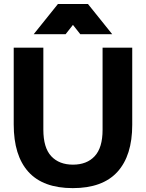

<svg xmlns="http://www.w3.org/2000/svg" viewBox="-20 -940 735 966"><path d="M496.1 -700.1V-286.8C496.1 -226.9 482.9 -182.6 456.4 -154.2C430 -125.7 393.5 -111.6 347.1 -111.6C300.7 -111.6 264.2 -125.8 237.7 -154.2C211.3 -182.6 198.1 -227.1 198.1 -287.8V-700.1H49V-313.9C49 -209.4 73.7 -129.9 123 -75.3C172.4 -20.8 246.8 6.5 346.2 6.5C446.2 6.5 521 -20.8 570.7 -75.3C620.4 -129.9 645.3 -208.7 645.3 -312.1V-700.1ZM347 -814.8 383.8 -768H544.5L422.5 -919.9H271.5L149.6 -768H310.2Z"/></svg>

Font: Diatome
Style: Bold
Weight: 700
Designer: 15.100.17
Foundry: 15.100.17
Version: Version 1.004;Fontself Maker 3.5.8